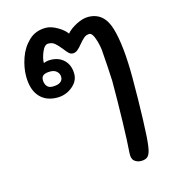

<svg xmlns="http://www.w3.org/2000/svg" viewBox="-104 -548 778 859"><g transform="rotate(-15 285.5 -118.0)"><path d="M503 -145Q503 -43 500 47Q497 137 492 169Q488 200 478 212.5Q468 225 445 225Q427 225 414 214.5Q401 204 403 177Q407 127 409.5 32Q412 -63 412 -155Q411 -178 408.5 -220Q406 -262 403 -299Q400 -327 390 -355.5Q380 -384 367 -384Q353 -384 342.5 -375.5Q332 -367 318 -350Q306 -335 296 -327Q286 -319 275 -319Q264 -319 256 -326.5Q248 -334 236 -350Q220 -370 208 -380Q196 -390 178 -390Q161 -390 149 -361.5Q137 -333 137 -311Q153 -317 168 -317Q208 -317 232 -293Q256 -269 256 -229Q256 -195 225.5 -170.5Q195 -146 156 -146Q104 -146 74.5 -179Q45 -212 45 -274Q45 -314 60 -357.5Q75 -401 106.5 -431Q138 -461 185 -461Q210 -461 239 -444Q268 -427 280 -409Q296 -428 326 -443.5Q356 -459 381 -459Q454 -459 478.5 -377.5Q503 -296 503 -145ZM196 -231Q196 -246 185 -256.5Q174 -267 155 -267Q134 -267 123.5 -260.5Q113 -254 113 -238Q113 -222 121.5 -210.5Q130 -199 148 -199Q172 -199 184 -207.5Q196 -216 196 -231Z"/></g></svg>

Font: Itim
Style: Regular
Weight: 400
Designer: Suppakit Chalermlarp
Version: Version 1.002g